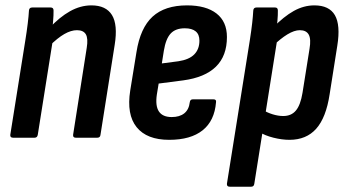

<svg xmlns="http://www.w3.org/2000/svg" viewBox="-20 -520 1309 725"><path d="M266.1 0Q254.7 0 256.1 -11.4L307.5 -339.3Q313.3 -374.6 304.2 -390.3Q295.1 -406 270.6 -406Q248.2 -406 222.8 -391.4Q197.4 -376.8 165.9 -345.6L166 -413.6Q204.8 -455.4 244.4 -477.6Q284 -499.7 325.1 -499.7Q380.3 -499.7 402.8 -463.2Q425.3 -426.6 413.1 -350.8L359.5 -11.4Q358.5 0 347.6 0ZM29.3 0Q17.5 0 18.9 -11.4L75.5 -366.8Q81.1 -401.2 84.7 -430.9Q88.3 -460.6 89.3 -479.8Q90.1 -491.7 101.3 -491.7H171.4Q182.2 -491.7 182.2 -480.4Q182.6 -463.4 180.3 -437.6Q178 -411.9 175.4 -393.7L179.5 -368.9L122.7 -11.4Q120.9 0 110.7 0Z M618.9 8Q534.4 8 495.9 -39.8Q457.5 -87.5 471.7 -177.9L495.3 -323.2Q509.7 -414.6 556.1 -457.2Q602.6 -499.7 686.1 -499.7Q758.2 -499.7 797.6 -469Q836.9 -438.2 836.9 -380.2Q836.9 -308.9 795.3 -268.2Q753.7 -227.5 671.8 -216.5L579.1 -204.5L572.3 -163.2Q565.9 -120.1 580.1 -99Q594.2 -78 628.3 -78Q658.3 -78 675.9 -92.1Q693.4 -106.2 696.6 -133.9Q698 -144.9 708 -144.9H786.1Q797.7 -144.9 795.7 -133.9Q790.1 -63.8 745 -27.9Q700 8 618.9 8ZM591.1 -280.5 653.7 -288.7Q694.2 -294.8 713.6 -314.6Q733 -334.4 733 -366.5Q733 -390.1 718.9 -401.6Q704.8 -413.2 677.9 -413.2Q642.8 -413.2 624.5 -393.4Q606.1 -373.7 598.7 -328.4Z M1073.1 8Q1044.4 8 1012.4 -0.1Q980.4 -8.2 958.8 -21.8L971.3 -105.8Q988.6 -94.8 1009.5 -88.4Q1030.5 -81.9 1049.5 -81.9Q1080 -81.9 1097.3 -102.6Q1114.7 -123.2 1122.3 -169.6L1148.7 -335.3Q1155.1 -372.4 1145.8 -389.2Q1136.5 -406 1112.2 -406Q1091.4 -406 1065.3 -390.2Q1039.2 -374.3 1008.9 -345L1010.2 -415.2Q1051.6 -457.6 1089.4 -478.7Q1127.2 -499.7 1167.1 -499.7Q1223.1 -499.7 1244.6 -462.6Q1266.1 -425.4 1253.7 -347.8L1224.7 -164Q1211.3 -75.8 1174 -33.9Q1136.7 8 1073.1 8ZM847.3 185Q835.9 185 836.9 173.6L923.5 -369Q929.3 -406.4 932.3 -433.2Q935.3 -460 936.3 -479.8Q937.1 -491.7 948.3 -491.7H1018.8Q1029.2 -491.7 1029.2 -480.4Q1029.6 -464.4 1027.5 -440.5Q1025.4 -416.7 1023 -400.1L1026.5 -368.9L940.3 173.6Q938.9 185 928.7 185Z"/></svg>

Font: Sofia Sans Condensed
Style: Italic
Weight: 400
Italic angle: -9°
Designer: Botio Nikoltchev, Ani Petrova
Foundry: lettersoup
Version: Version 4.101